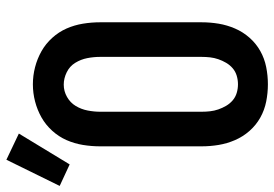

<svg xmlns="http://www.w3.org/2000/svg" viewBox="-228 -720 879 616"><g transform="rotate(-90 212.0 -411.5)"><path d="M250 8Q222 8 194.5 2.5Q167 -3 143 -16.5Q119 -30 100.5 -51Q82 -72 71 -97.5Q60 -123 55.5 -150Q51 -177 51 -205V-530Q51 -558 55.5 -585.5Q60 -613 71 -638Q82 -663 101 -684Q120 -705 144 -718.5Q168 -732 195 -739Q222 -746 250 -746Q278 -746 305 -739Q332 -732 356 -718.5Q380 -705 399 -684Q418 -663 429 -638Q440 -613 444.5 -585.5Q449 -558 449 -530V-205Q449 -177 444.5 -150Q440 -123 429 -97.5Q418 -72 399.5 -51Q381 -30 357 -16.5Q333 -3 305.5 2.5Q278 8 250 8ZM250 -88Q264 -88 277.5 -92Q291 -96 301.5 -105Q312 -114 319 -126Q326 -138 330.5 -151Q335 -164 336.5 -177.5Q338 -191 338 -205V-530Q338 -551 334 -571.5Q330 -592 319 -610Q308 -628 288.5 -637.5Q269 -647 249 -647Q228 -647 209.5 -636.5Q191 -626 180.5 -608.5Q170 -591 166 -570.5Q162 -550 162 -530V-205Q162 -191 163.5 -177.5Q165 -164 169.5 -151Q174 -138 181 -126Q188 -114 198.5 -105Q209 -96 222.5 -92Q236 -88 250 -88ZM-7 -628 -76 -660 8 -831 92 -791Z"/></g></svg>

Font: Iosevka SS08 Regular
Style: Bold
Weight: 700
Monospace: yes
Designer: Belleve Invis
Foundry: Belleve Invis
Version: Version 16.3.4; ttfautohint (v1.8.4)